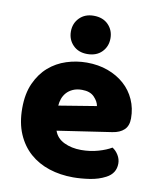

<svg xmlns="http://www.w3.org/2000/svg" viewBox="-82 -778 715 860"><g transform="rotate(10 275.0 -348.5)"><path d="M309 16Q250 16 199.5 -0.5Q149 -17 111.5 -50Q74 -83 52.5 -133Q31 -183 31 -250Q31 -316 52.5 -363.5Q74 -411 109 -441.5Q144 -472 189 -486.5Q234 -501 281 -501Q334 -501 377.5 -485Q421 -469 452.5 -441Q484 -413 501.5 -374Q519 -335 519 -289Q519 -255 500 -237Q481 -219 447 -214L200 -177Q211 -144 245 -127.5Q279 -111 323 -111Q364 -111 400.5 -121.5Q437 -132 460 -146Q476 -136 487 -118Q498 -100 498 -80Q498 -35 456 -13Q424 4 384 10Q344 16 309 16ZM281 -377Q257 -377 239.5 -369Q222 -361 211 -348.5Q200 -336 194.5 -320.5Q189 -305 188 -289L359 -317Q356 -337 337 -357Q318 -377 281 -377ZM186 -626Q186 -663 210.5 -688Q235 -713 275 -713Q317 -713 341.5 -688Q366 -663 366 -626Q366 -589 341.5 -564Q317 -539 275 -539Q235 -539 210.5 -564Q186 -589 186 -626Z"/></g></svg>

Font: Baloo Thambi
Style: Regular
Weight: 400
Designer: Aadarsh Rajan and Ek Type
Foundry: Ek Type
Version: Version 1.100;PS 1.000;hotconv 1.0.88;makeotf.lib2.5.647800;